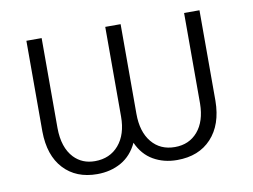

<svg xmlns="http://www.w3.org/2000/svg" viewBox="-64 -619 950 720"><g transform="rotate(-10 411.5 -258.5)"><path d="M735.8 -528.3V-183.1Q734.9 -92.8 687 -41.3Q639.2 10.3 556.6 10.3Q505.9 10.3 466.3 -12.5Q426.8 -35.2 405.8 -82Q383.8 -35.2 343.8 -12.5Q303.7 10.3 252 10.3Q171.9 10.3 124.8 -40.5Q77.6 -91.3 76.7 -182.6V-528.3H134.8V-185.5Q135.3 -111.3 172.4 -71.8Q203.6 -39.1 252 -39.1Q309.1 -39.1 343 -78.9Q377 -118.7 377 -187V-528.3H435.5V-187Q435.5 -118.2 468.3 -78.6Q501 -39.1 556.6 -39.1Q610.8 -39.1 643.6 -77.4Q676.3 -115.7 677.2 -183.1V-528.3Z"/></g></svg>

Font: RobotoInd Light
Style: Regular
Weight: 300
Designer: Google
Version: Version 2.001151; 2014